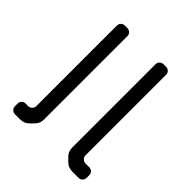

<svg xmlns="http://www.w3.org/2000/svg" viewBox="-228 -919 1184 1184"><g transform="rotate(45 364.0 -327.0)"><path d="M89 106H135Q151 106 166 100.5Q181 95 195 81L215 61Q229 47 234.5 32Q240 17 240 1V-725Q240 -740 229.5 -750Q219 -760 204 -760H183Q168 -760 158 -750Q148 -740 148 -725V-23Q148 -8 137.5 2.5Q127 13 112 13H89Q75 13 65 23Q55 33 55 48V71Q55 85 65 95.5Q75 106 89 106ZM530 81Q544 95 559 100.5Q574 106 590 106H646Q660 106 670 95.5Q680 85 680 71V48Q680 33 670 23Q660 13 646 13H613Q598 13 587.5 2.5Q577 -8 577 -23V-725Q577 -740 567 -750Q557 -760 542 -760H521Q506 -760 495.5 -750Q485 -740 485 -725V1Q485 17 490.5 32Q496 47 510 61Z"/></g></svg>

Font: WDXL Lubrifont TC
Style: Regular
Weight: 400
Designer: [WDXL Lubrifont] Copyright 2020-2022 (c) NightFurySL2001, Skr-ZERO; [ZCOOL QingKe HuangYou] Copyright 2018-2022 (c) The 
Version: Version 2.001;hotconv 1.1.1;makeotfexe 2.6.0